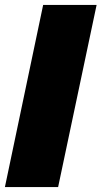

<svg xmlns="http://www.w3.org/2000/svg" viewBox="-25 -763 414 783"><path d="M-5 0 151 -743H369L212 0Z"/></svg>

Font: Saira Thin Black
Style: Italic
Weight: 900
Italic angle: -12°
Version: Version 1.101